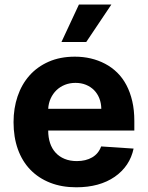

<svg xmlns="http://www.w3.org/2000/svg" viewBox="-20 -797 638 828"><path d="M38.4 -270.2Q38.4 -329.9 55.8 -381.4Q73.2 -432.9 106.9 -471.1Q140.6 -509.2 190 -530.9Q239.3 -552.6 302.9 -552.6Q375 -552.6 433.2 -522Q462.4 -506.7 485.6 -483.8Q508.9 -460.9 525.2 -430Q541.5 -399.1 550.4 -360.6Q559.3 -322.1 559.3 -275.6V-234H187.9V-233.7Q187.9 -204.5 195.8 -180.4Q203.8 -156.2 219.6 -138.8Q235.4 -121.4 258.5 -111.9Q281.6 -102.3 311.4 -102.3Q350.1 -102.3 377.5 -118.3Q404.8 -134.2 416.2 -165.5L556.1 -156.2Q540.1 -80.3 475.1 -34.8Q409.4 10.7 308.9 10.7Q246.1 10.7 196 -9.1Q146 -28.8 110.8 -65.2Q75.6 -101.6 57 -153.6Q38.4 -205.6 38.4 -270.2ZM416.9 -327.8Q416.5 -352.3 408.4 -372.9Q400.2 -393.5 385.7 -408.2Q371.1 -422.9 350.7 -431.3Q330.3 -439.6 305.4 -439.6Q280.9 -439.6 259.9 -431.3Q239 -422.9 223.5 -408Q208.1 -393.1 198.7 -372.7Q189.3 -352.3 187.9 -327.8ZM320.3 -777.3H460.2L351.9 -615.8H245Z"/></svg>

Font: Inter P
Style: Bold
Weight: 700
Designer: Rasmus Andersson
Foundry: rsms
Version: Version 3.018;git-588b23468